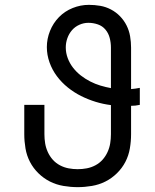

<svg xmlns="http://www.w3.org/2000/svg" viewBox="-20 -763 640 791"><path d="M300 8Q271 8 241.5 3Q212 -2 186 -15Q160 -28 138.5 -49Q117 -70 103.5 -96Q90 -122 85 -151.5Q80 -181 80 -210V-331H163V-210Q163 -191 166 -172.5Q169 -154 177 -136.5Q185 -119 197.5 -105Q210 -91 227 -82Q244 -73 262.5 -69.5Q281 -66 300 -66Q319 -66 337.5 -69.5Q356 -73 373 -82Q390 -91 402.5 -105Q415 -119 423 -136.5Q431 -154 434 -172.5Q437 -191 437 -210V-330Q405 -334 374 -343.5Q343 -353 314 -367.5Q285 -382 259.5 -402.5Q234 -423 214.5 -449Q195 -475 184 -506Q173 -537 173 -569Q173 -603 186 -635.5Q199 -668 223 -692.5Q247 -717 279.5 -730Q312 -743 346 -743Q370 -743 393 -739Q416 -735 437 -724Q458 -713 474.5 -696Q491 -679 501.5 -658Q512 -637 516 -613.5Q520 -590 520 -567V-396Q529 -397 538 -398Q547 -399 556 -401V-331Q547 -329 538 -328Q529 -327 520 -327V-210Q520 -181 515 -151.5Q510 -122 496.5 -96Q483 -70 461.5 -49Q440 -28 414 -15Q388 -2 358.5 3Q329 8 300 8ZM437 -400V-567Q437 -587 432 -606.5Q427 -626 414.5 -641Q402 -656 383 -662.5Q364 -669 344 -669Q325 -669 307 -661Q289 -653 276.5 -638.5Q264 -624 257.5 -605.5Q251 -587 251 -568V-567Q251 -545 259 -523.5Q267 -502 281 -484Q295 -466 313 -452Q331 -438 351.5 -427.5Q372 -417 393.5 -410.5Q415 -404 437 -400Z"/></svg>

Font: Iosevka Extended
Style: Regular
Weight: 400
Width: 7
Monospace: yes
Designer: Belleve Invis
Foundry: Belleve Invis
Version: Version 32.5.0; ttfautohint (v1.8.4)